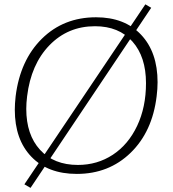

<svg xmlns="http://www.w3.org/2000/svg" viewBox="-20 -804 808 899"><path d="M123 75.7 94.2 59.1 660.6 -783.7 688 -767.6ZM339.8 10.3Q204.1 10.3 126.7 -70.3Q49.3 -150.9 49.3 -290Q49.3 -317.9 53.2 -353Q74.2 -522 176 -622.6Q277.8 -723.1 429.7 -723.1Q563.5 -723.1 640.6 -641.4Q717.8 -559.6 717.8 -418.9Q717.8 -387.7 713.4 -353Q693.4 -187.5 591.6 -88.6Q489.7 10.3 339.8 10.3ZM344.7 -31.7Q435.5 -31.7 508.1 -79.3Q580.6 -127 622.1 -214.6Q663.6 -302.2 663.6 -414.6Q663.6 -538.1 600.1 -609.6Q536.6 -681.2 424.8 -681.2Q297.9 -681.2 211.4 -592Q125 -502.9 106.9 -353Q103 -320.8 103 -294.4Q103 -172.9 167.7 -102.3Q232.4 -31.7 344.7 -31.7Z"/></svg>

Font: Muli
Style: ExtraLightItalic
Weight: 200
Italic angle: -7°
Designer: Vernon Adams
Foundry: newtypography
Version: Version 2.0; ttfautohint (v1.00rc1.2-2d82) -l 8 -r 50 -G 200